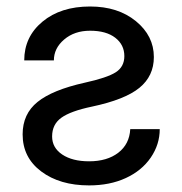

<svg xmlns="http://www.w3.org/2000/svg" viewBox="-20 -558 556 588"><path d="M139.6 -140.1Q139.6 -105.5 170.7 -84.7Q201.7 -64 252.9 -64Q308.1 -64 342.3 -90.3Q376.5 -116.7 378.9 -162.6H469.2Q469.2 -115.7 441.7 -75.4Q414.1 -35.2 365.2 -12.7Q316.4 9.8 252.9 9.8Q163.1 9.8 106.2 -33Q49.3 -75.7 49.3 -146.5Q49.3 -209 95 -245.8Q140.6 -282.7 239.3 -304.7Q308.1 -319.8 334.5 -336.7Q360.8 -353.5 360.8 -386.2Q360.8 -420.9 333 -442.4Q305.2 -463.9 255.9 -463.9Q208 -463.9 176.5 -437Q145 -410.2 145 -373H54.2Q54.2 -445.3 110.1 -491.7Q166 -538.1 255.9 -538.1Q341.3 -538.1 396.2 -493.2Q451.2 -448.2 451.2 -383.3Q451.2 -325.2 407 -289.1Q362.8 -252.9 261.2 -231.4Q196.3 -217.8 168 -197.5Q139.6 -177.2 139.6 -140.1Z"/></svg>

Font: Roboto
Style: Regular
Weight: 400
Designer: Google
Version: Version 2.001047; 2015